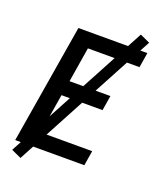

<svg xmlns="http://www.w3.org/2000/svg" viewBox="-163 -924 926 1112"><g transform="rotate(20 300.0 -368.0)"><path d="M35 0 157 -735H582L567 -643H249L214 -428H466L451 -336H198L158 -92H476L461 0ZM99 87 38 59 510 -823 571 -795Z"/></g></svg>

Font: Iosevka Curly SmBdEx
Style: Italic
Weight: 600
Width: 7
Italic angle: -9°
Monospace: yes
Designer: Belleve Invis
Foundry: Belleve Invis
Version: Version 11.1.0; ttfautohint (v1.8.3)